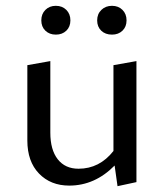

<svg xmlns="http://www.w3.org/2000/svg" viewBox="-20 -633 564 660"><path d="M208 -527.5Q194 -514 172 -514Q150 -514 136 -527.5Q122 -541 122 -563Q122 -585 136 -599Q150 -613 172 -613Q194 -613 208 -599Q222 -585 222 -563Q222 -541 208 -527.5ZM365 -514Q342 -514 328 -527.5Q314 -541 314 -563Q314 -585 328.5 -599Q343 -613 365 -613Q387 -613 401 -599Q415 -585 415 -563Q415 -541 401 -527.5Q387 -514 365 -514ZM370 -409 449 -423V-7L384 7L374 -64Q306 5 218 5Q154 5 114 -36.5Q74 -78 74 -150V-409L153 -423V-177Q153 -118 178.5 -85.5Q204 -53 250 -53Q322 -53 370 -114Z"/></svg>

Font: EauTest Medium
Style: Regular
Weight: 500
Designer: Christian Thalmann (Catharsis Fonts)
Version: Version 0.001;PS 000.001;hotconv 1.0.88;makeotf.lib2.5.64775